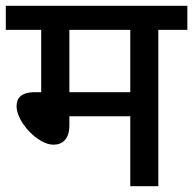

<svg xmlns="http://www.w3.org/2000/svg" viewBox="-20 -642 666 662"><path d="M626 -539.1V-622.1H0V-539.1H122.1V-324.2H101.1C51.8 -324.2 37.1 -302.7 37.1 -275.9C37.1 -221.2 110.8 -143.1 164.1 -143.1C194.8 -143.1 219.2 -161.6 219.2 -210V-241.2H429.2V0H525.9V-539.1ZM429.2 -324.2H219.2V-539.1H429.2Z"/></svg>

Font: Noto Reveo Sans
Style: Regular
Weight: 500
Designer: Monotype Design Team
Foundry: Monotype Imaging Inc.
Version: Version 2.007